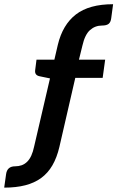

<svg xmlns="http://www.w3.org/2000/svg" viewBox="-25 -714 549 897"><path d="M326.7 -350.1 252.4 -27.3Q240.7 22.5 219.7 58.6Q198.7 94.7 167.2 117.7Q135.7 140.6 93 151.6Q50.3 162.6 -5.4 162.6L3.4 100.1Q8.3 63 45.4 63Q62 63 75.9 58.1Q89.8 53.2 101.3 42.2Q112.8 31.2 121.1 13.2Q129.4 -4.9 134.8 -30.8L208.5 -347.7L161.6 -357.4Q136.2 -361.8 139.2 -385.7L145.5 -435.1H229L245.1 -504.4Q267.6 -598.6 329.6 -646.5Q391.6 -694.3 503.4 -694.3L494.6 -628.9Q492.2 -609.9 482.2 -602.3Q472.2 -594.7 452.1 -594.7Q419.4 -594.7 395.5 -573.5Q371.6 -552.2 359.9 -500.5L343.8 -435.1H466.3L454.6 -350.1Z"/></svg>

Font: Carlito
Style: Bold Italic
Weight: 700
Italic angle: -7°
Designer: Lukasz Dziedzic
Foundry: tyPoland Lukasz Dziedzic
Version: Version 1.104